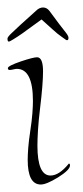

<svg xmlns="http://www.w3.org/2000/svg" viewBox="-31 -482 221 513"><path d="M78 11Q43 11 43 -55Q43 -68 44.5 -87.5Q46 -107 50 -133Q54 -159 55.5 -179Q57 -199 57 -212Q57 -298 14 -298Q11 -298 4.5 -296.5Q-2 -295 -5 -295Q-10 -295 -10 -300Q-10 -306 25 -318Q58 -329 68 -329Q84 -329 84 -291Q84 -275 82 -250Q80 -225 76 -192Q72 -159 70.5 -134.5Q69 -110 69 -93Q69 -13 104 -13Q127 -13 153 -45Q156 -45 156 -40Q156 -28 124 -8Q93 11 78 11ZM-8 -371Q-11 -371 -11 -379Q-11 -383 -0.5 -393Q10 -403 24 -416L65 -453Q74 -462 84 -462Q94 -462 101 -453L127 -418Q137 -405 144.5 -395.5Q152 -386 152 -381Q152 -373 146 -375Q145 -376 134 -383.5Q123 -391 110 -403L80 -430Q72 -424 63.5 -418Q55 -412 40 -401Q31 -394 16.5 -384.5Q2 -375 -4 -372Q-6 -371 -8 -371Z"/></svg>

Font: Shalimar
Style: Regular
Weight: 400
Designer: Robert E. Leuschke
Foundry: Robert E. Leuschke
Version: Version 1.010; ttfautohint (v1.8.3)